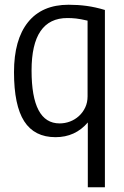

<svg xmlns="http://www.w3.org/2000/svg" viewBox="-20 -569 523 809"><path d="M350 -53Q297 9 214 9Q125 9 82 -58Q39 -125 39 -265Q39 -402 98 -475.5Q157 -549 269 -549Q309 -549 345.5 -544Q382 -539 422 -527V220H350ZM231 -49Q254 -49 275 -57Q296 -65 312.5 -80Q329 -95 339 -116Q349 -137 349 -163V-482Q319 -489 301 -491Q283 -493 264 -493Q113 -493 113 -272Q113 -49 231 -49Z"/></svg>

Font: Encode Sans Compressed
Style: Regular
Weight: 400
Designer: Pablo Impallari, Andres Torresi
Foundry: Pablo Impallari, Andres Torresi
Version: Version 1.000; ttfautohint (v1.00) -l 8 -r 50 -G 200 -x 14 -